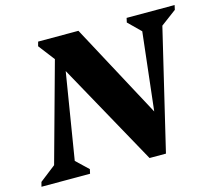

<svg xmlns="http://www.w3.org/2000/svg" viewBox="-138 -814 1058 939"><g transform="rotate(-15 390.5 -344.5)"><path d="M-39 0 -33 -23 48 -86 186 -586 123 -668 129 -690H333L589 -213L634 -607L572 -668L577 -690H820L815 -667L736 -608L591 1H508L222 -516L151 -80L212 -22L207 0Z"/></g></svg>

Font: Platypi
Style: Bold Italic
Weight: 700
Italic angle: -13°
Designer: David Sargent
Foundry: Bolt Cutter Type
Version: Version 1.200; ttfautohint (v1.8.4.7-5d5b)